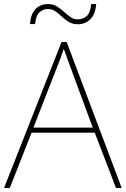

<svg xmlns="http://www.w3.org/2000/svg" viewBox="-20 -922 617 942"><path d="M549 0 445 -271H135L28 0H0L282 -716H307L577 0ZM325 -594Q319 -611 311 -632.5Q303 -654 293 -682Q286 -660 277 -636.5Q268 -613 260 -593L144 -296H435ZM127 -804Q131 -854 154.5 -878Q178 -902 216 -902Q241 -902 259.5 -890.5Q278 -879 293.5 -864.5Q309 -850 325.5 -838.5Q342 -827 362 -827Q384 -827 403.5 -841.5Q423 -856 427 -902H452Q448 -853 423.5 -828Q399 -803 361 -803Q336 -803 317.5 -814.5Q299 -826 283.5 -840.5Q268 -855 252 -866.5Q236 -878 214 -878Q194 -878 175.5 -863.5Q157 -849 152 -804Z"/></svg>

Font: Noto Sans Oriya Thin
Style: Regular
Weight: 100
Designer: Amélie Bonet and Sol Matas
Foundry: Google LLC
Version: Version 2.006; ttfautohint (v1.8.4.7-5d5b)